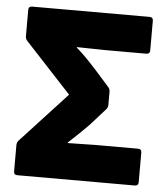

<svg xmlns="http://www.w3.org/2000/svg" viewBox="-49 -699 641 743"><g transform="rotate(5 271.5 -327.5)"><path d="M46 0Q32 0 32 -14V-116Q32 -126 39 -134L218 -328L39 -521Q32 -529 32 -539V-641Q32 -655 46 -655H502Q516 -655 516 -641V-526Q516 -512 502 -512H339Q315 -512 285.5 -513Q256 -514 232 -514V-512Q254 -493 273 -473.5Q292 -454 310 -434L366 -371Q373 -363 373 -354V-302Q373 -292 366 -284L307 -218Q289 -200 269 -180.5Q249 -161 229 -143V-141Q253 -141 282.5 -142Q312 -143 335 -143H502Q516 -143 516 -129V-14Q516 0 502 0Z"/></g></svg>

Font: Sofia Sans Black
Style: Regular
Weight: 900
Designer: Botio Nikoltchev, Ani Petrova
Foundry: lettersoup
Version: Version 4.100; ttfautohint (v1.8.3)